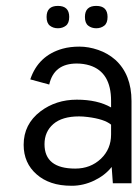

<svg xmlns="http://www.w3.org/2000/svg" viewBox="-20 -609 457 638"><path d="M234.9 -397.9Q159.2 -397.9 143.6 -328.1L80.6 -345.2Q107.4 -424.8 188.5 -447.3Q213.4 -454.1 243.9 -454.1Q274.4 -454.1 306.4 -443.1Q338.4 -432.1 363.3 -410.2Q417 -361.3 417 -272.9V0H355L351.1 -54.2Q329.1 -26.4 293 -9Q256.8 8.3 218.3 8.3Q179.7 8.3 151.1 -1.5Q122.6 -11.2 102.1 -29.3Q58.6 -66.9 58.6 -127.9Q58.6 -196.3 114.3 -238.8Q166 -277.8 235.1 -277.8Q304.2 -277.8 349.1 -252V-273.9Q349.1 -369.1 278.3 -391.6Q257.8 -397.9 234.9 -397.9ZM349.1 -162.1V-194.8Q326.7 -213.4 271.5 -220.2Q255.9 -222.2 242.7 -222.2Q186.5 -222.2 157.2 -196.8Q127.9 -171.4 127.9 -129.9Q127.9 -48.8 230 -48.8Q280.8 -48.8 315.4 -81.5Q349.1 -113.8 349.1 -162.1ZM299.8 -589.4Q337.4 -589.4 337.4 -552.7Q337.4 -532.2 326.4 -523.7Q315.4 -515.1 299.8 -515.1Q284.2 -515.1 273.2 -523.7Q262.2 -532.2 262.2 -552.7Q262.2 -589.4 299.8 -589.4ZM210 -552.7Q210 -532.2 199 -523.7Q188 -515.1 172.4 -515.1Q156.7 -515.1 145.8 -523.7Q134.8 -532.2 134.8 -552.7Q134.8 -589.4 172.4 -589.4Q210 -589.4 210 -552.7Z"/></svg>

Font: Meera
Style: Regular
Weight: 400
Designer: Hussain KH and Suresh P for Swathanthra Malayalam Computing (SMC)
Version: 7.0.0+20160512